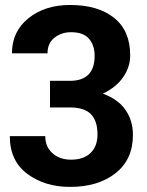

<svg xmlns="http://www.w3.org/2000/svg" viewBox="-20 -741 590 772"><path d="M261.5 10.5Q160.5 10.5 90 -41.8Q19.5 -94 19.5 -193.5H162Q162 -151 191 -125Q220 -99 265.5 -99Q316.5 -99 344.2 -126Q372 -153 372 -200.5Q372 -255 345.5 -282Q319 -309 261 -309H181V-416H261Q360.5 -416 360.5 -516.5Q360.5 -558.5 338 -585Q315.5 -611.5 265.5 -611.5Q226.5 -611.5 198.8 -589.2Q171 -567 171 -526.5H28Q28 -614 94.2 -667.5Q160.5 -721 261.5 -721Q374 -721 438.8 -669.2Q503.5 -617.5 503.5 -518Q503.5 -472.5 475.8 -431.5Q448 -390.5 393.5 -364.5Q456 -341.5 485.2 -298.2Q514.5 -255 514.5 -199Q514.5 -99.5 444.5 -44.5Q374.5 10.5 261.5 10.5Z"/></svg>

Font: Roberto Sans
Style: Bold
Weight: 700
Designer: Google (font) & Cristiano Sobral (main changes)
Version: Version 1.000;October 12, 2021;FontCreator 14.0.0.2814 64-bi